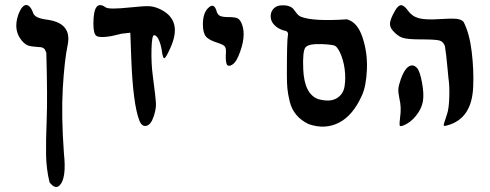

<svg xmlns="http://www.w3.org/2000/svg" viewBox="-20 -753 1979 775"><path d="M180 -17Q167 -71 166 -126.5Q165 -182 168.5 -270.5Q172 -359 167 -540Q166 -542 163.5 -548Q161 -554 160 -555Q159 -556 155.5 -558.5Q152 -561 147.5 -562Q143 -563 136 -563Q105 -565 93 -569.5Q81 -574 68 -589Q33 -631 53 -691Q62 -717 73 -727Q84 -737 95 -730Q106 -723 114 -700Q121 -680 167 -674Q272 -661 253 -571Q240 -508 233.5 -397Q227 -286 238 -134Q249 -34 221 -5Q203 13 180 -17Z M542 -268Q517 -334 510 -513L506 -621L471 -617Q461 -615 445.5 -611Q430 -607 421 -606Q382 -600 369.5 -608Q357 -616 357 -657Q357 -759 407 -723Q420 -714 505 -723Q562 -729 582 -728Q602 -727 624 -717Q720 -673 667 -558Q649 -518 643 -518Q637 -518 633 -550Q629 -575 620.5 -593Q612 -611 602 -611Q593 -611 591.5 -554Q590 -497 597 -445Q609 -355 609.5 -333Q610 -311 600 -282Q589 -249 570.5 -245Q552 -241 542 -268Z M894 -497Q890 -512 892 -541Q893 -559 887 -566Q881 -573 859 -580Q823 -591 811 -606Q799 -621 799 -655Q799 -704 824 -724Q843 -740 853 -712Q853 -710 854 -708Q858 -694 868 -689Q878 -684 903 -684Q930 -684 940 -678.5Q950 -673 957 -654Q975 -605 943 -528Q929 -494 909 -488Q897 -485 894 -497Z M1352 -542Q1341 -564 1331.5 -568.5Q1322 -573 1279 -575Q1224 -577 1212.5 -561Q1201 -545 1204 -474Q1208 -374 1264 -353Q1311 -340 1338.5 -356Q1366 -372 1371 -405.5Q1376 -439 1371 -475.5Q1366 -512 1352 -542ZM1226 -252Q1196 -266 1176.5 -289Q1157 -312 1149.5 -343Q1142 -374 1140 -396Q1138 -418 1138 -452Q1138 -590 1142 -610Q1146 -628 1125 -630Q1103 -637 1090 -649.5Q1077 -662 1074 -675.5Q1071 -689 1074.5 -701Q1078 -713 1088 -721.5Q1098 -730 1112 -731Q1133 -733 1146.5 -728Q1160 -723 1165.5 -715Q1171 -707 1179 -697.5Q1187 -688 1196 -685Q1245 -666 1380 -675Q1423 -664 1443.5 -601.5Q1464 -539 1461 -472Q1458 -405 1441 -368Q1405 -287 1348.5 -258Q1292 -229 1226 -252Z M1626 -711Q1643 -687 1670.5 -679.5Q1698 -672 1757 -676Q1801 -679 1821.5 -677Q1842 -675 1851 -665Q1875 -619 1884 -544.5Q1893 -470 1890 -403Q1885 -274 1786 -247Q1775 -244 1772.5 -245Q1770 -246 1772 -254Q1774 -261 1785 -294Q1792 -315 1793.5 -360.5Q1795 -406 1790 -439Q1789 -447 1786.5 -476Q1784 -505 1781 -530Q1778 -555 1776 -566Q1770 -585 1754 -589.5Q1738 -594 1677 -594Q1625 -594 1605 -600.5Q1585 -607 1565 -630Q1552 -645 1554.5 -662Q1557 -679 1574 -709Q1587 -732 1599 -732Q1611 -732 1626 -711ZM1644 -489Q1653 -489 1663 -479Q1675 -466 1683.5 -419.5Q1692 -373 1687 -344Q1682 -314 1659 -285.5Q1636 -257 1607 -246Q1594 -241 1593 -248Q1592 -254 1595 -279Q1601 -320 1592 -356Q1587 -380 1588 -394Q1589 -408 1598 -434Q1618 -489 1644 -489Z"/></svg>

Font: Noam
Style: Regular
Weight: 400
Version: Version 1.1